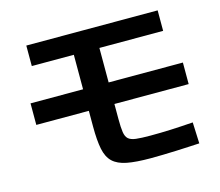

<svg xmlns="http://www.w3.org/2000/svg" viewBox="-108 -875 1216 1059"><g transform="rotate(-15 500.0 -345.0)"><path d="M627 44Q544 44 492.5 34Q441 24 413 -2.5Q385 -29 375 -78.5Q365 -128 365 -207V-617H125V-734H875V-617H511V-210Q511 -163 515 -136Q519 -109 533 -96.5Q547 -84 576.5 -80.5Q606 -77 658 -77Q717 -77 774.5 -79.5Q832 -82 902 -87L907 34Q884 35 849.5 37Q815 39 775.5 40.5Q736 42 697 43Q658 44 627 44ZM65 -297V-420H935V-297Z"/></g></svg>

Font: M PLUS 2 Thin
Style: Bold
Weight: 700
Version: Version 1.001